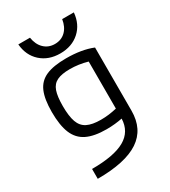

<svg xmlns="http://www.w3.org/2000/svg" viewBox="-231 -866 1061 1198"><g transform="rotate(-30 300.0 -267.0)"><path d="M110 149Q269 149 346.5 105Q424 61 427 -31Q402 -26 373.5 -23Q345 -20 313 -20Q225 -20 171.5 -46Q118 -72 94 -130Q70 -188 70 -284Q70 -376 93 -429.5Q116 -483 169.5 -506.5Q223 -530 314 -530Q426 -530 505 -498V-43Q505 90 407.5 155Q310 220 110 220ZM427 -103V-442Q364 -460 300 -460Q242 -460 208.5 -444Q175 -428 161.5 -389.5Q148 -351 148 -282Q148 -209 163 -167Q178 -125 214 -107Q250 -89 312 -89Q342 -89 369.5 -92.5Q397 -96 427 -103ZM300 -574Q216 -574 161.5 -623Q107 -672 100 -754H184Q192 -702 223 -672Q254 -642 300 -642Q347 -642 377.5 -672Q408 -702 416 -754H500Q493 -672 438.5 -623Q384 -574 300 -574Z"/></g></svg>

Font: M PLUS Code Latin 60
Style: Regular
Weight: 400
Width: 7
Monospace: yes
Designer: Coji Morishita
Foundry: UNDERFOREST DESIGN
Version: Version 1.005; ttfautohint (v1.8.3)